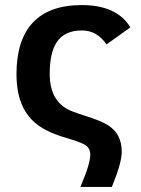

<svg xmlns="http://www.w3.org/2000/svg" viewBox="-20 -547 556 757"><path d="M45 -255C45 -164.1 71.2 -103.9 117.5 -63.5C155.5 -30.3 206.1 -13.3 258 2C292 12 313.5 21.2 322.5 29.5C331.5 37.8 336 49 336 63C336 87 323 129.3 297 190H421C447 126.7 460 80.7 460 52C460 0.2 439.7 -30.4 408 -52C391.3 -63.3 361 -76 317 -90C299.7 -95.3 282.7 -101.2 266 -107.5C209.6 -128.9 176 -175.1 176 -255C176 -357.5 205.3 -427 303 -427C342.3 -427 374.7 -408.7 400 -372L494 -439C458.7 -497.7 394.7 -527 302 -527C128.4 -527 45 -430.4 45 -255Z"/></svg>

Font: Fog Sans
Style: Bold
Weight: 700
Foundry: Intel Corporation
Version: Version 1.00